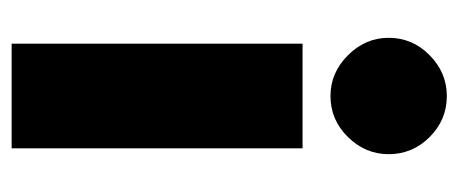

<svg xmlns="http://www.w3.org/2000/svg" viewBox="-249 -539 788 330"><g transform="rotate(90 145.0 -374.0)"><path d="M55 0V-500H235V0ZM145 -548Q105 -548 75 -578Q45 -608 45 -648Q45 -689 75 -718.5Q105 -748 145 -748Q186 -748 215.5 -718.5Q245 -689 245 -648Q245 -608 215.5 -578Q186 -548 145 -548Z"/></g></svg>

Font: Figtree Black
Style: Regular
Weight: 900
Designer: Erik Kennedy
Foundry: Erik Kennedy
Version: Version 2.001;gftools[0.9.30]